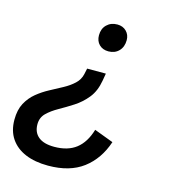

<svg xmlns="http://www.w3.org/2000/svg" viewBox="-139 -628 807 902"><g transform="rotate(15 264.0 -177.5)"><path d="M177 185Q113 185 66.5 165.5Q20 146 -5.5 108.5Q-31 71 -31 17Q-31 -31 -13.5 -63.5Q4 -96 31.5 -118.5Q59 -141 91 -158Q123 -175 152.5 -191Q182 -207 203.5 -227Q225 -247 231 -275L237 -303H328L322 -268Q313 -215 286 -181.5Q259 -148 224 -125.5Q189 -103 156 -84.5Q123 -66 101 -44.5Q79 -23 79 10Q79 49 105 70.5Q131 92 182 92Q248 92 288.5 60.5Q329 29 348 -35L441 0Q412 87 347 136Q282 185 177 185ZM312 -407Q284 -407 267 -424Q250 -441 250 -469Q250 -501 270 -520.5Q290 -540 321 -540Q348 -540 365 -523Q382 -506 382 -480Q382 -447 362.5 -427Q343 -407 312 -407Z"/></g></svg>

Font: Radio Canada Big
Style: Italic
Weight: 400
Italic angle: -12°
Designer: Étienne Aubert Bonn
Foundry: Coppers and Brasses
Version: Version 1.001